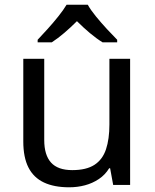

<svg xmlns="http://www.w3.org/2000/svg" viewBox="-20 -786 658 816"><path d="M533 -536V0H461L448 -71H444Q427 -43 400 -25Q373 -7 341 1.5Q309 10 274 10Q210 10 166.5 -10.5Q123 -31 101 -74Q79 -117 79 -185V-536H168V-191Q168 -127 197 -95Q226 -63 287 -63Q347 -63 381.5 -85.5Q416 -108 430.5 -151.5Q445 -195 445 -257V-536ZM353 -766Q365 -744 387.5 -716.5Q410 -689 434.5 -662.5Q459 -636 478 -617V-606H416Q390 -622 362 -645.5Q334 -669 307 -696Q280 -669 253 -646Q226 -623 200 -606H140V-617Q159 -637 182.5 -663Q206 -689 228 -716.5Q250 -744 263 -766Z"/></svg>

Font: Noto Sans Lao UI
Style: Regular
Weight: 400
Designer: Monotype Design Team
Foundry: Monotype Imaging Inc.
Version: Version 2.000